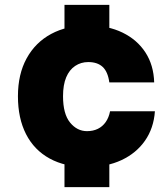

<svg xmlns="http://www.w3.org/2000/svg" viewBox="-20 -677 690 792"><path d="M246 -528V-657H431V-528ZM246 95V-24H431V95ZM339 12Q249 12 185 -23Q121 -58 87.5 -123.5Q54 -189 54 -280Q54 -371 90 -436.5Q126 -502 191 -537Q256 -572 344 -572Q425 -572 485.5 -542.5Q546 -513 580 -460.5Q614 -408 616 -337H431Q425 -381 403.5 -401Q382 -421 344 -421Q314 -421 290 -405Q266 -389 253 -358Q240 -327 240 -280Q240 -207 269 -171.5Q298 -136 339 -136Q364 -136 383.5 -145.5Q403 -155 416 -173.5Q429 -192 434 -218H619Q614 -148 578 -96.5Q542 -45 481 -16.5Q420 12 339 12Z"/></svg>

Font: Azeret Mono Thin ExtraBold
Style: Regular
Weight: 800
Version: Version 1.002